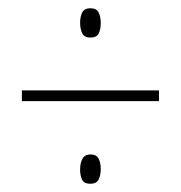

<svg xmlns="http://www.w3.org/2000/svg" viewBox="-20 -651 439 465"><path d="M199 -560Q184 -560 179 -570.5Q174 -581 174 -596Q174 -610 179 -620.5Q184 -631 199 -631Q214 -631 219 -620.5Q224 -610 224 -595Q224 -580 219 -570Q214 -560 199 -560ZM33 -406V-432H365V-406ZM199 -206Q183 -206 178.5 -216.5Q174 -227 174 -240Q174 -257 180 -267Q186 -277 199 -277Q214 -277 219 -266.5Q224 -256 224 -242Q224 -227 219 -216.5Q214 -206 199 -206Z"/></svg>

Font: Noto Sans Malayalam UI ExtraCondensed Thin
Style: Regular
Weight: 100
Width: 2
Designer: Jelle Bosma - Monotype Design Team
Foundry: Monotype Imaging Inc.
Version: Version 2.104; ttfautohint (v1.8.4.7-5d5b)